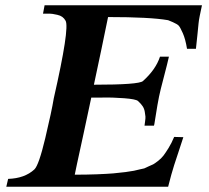

<svg xmlns="http://www.w3.org/2000/svg" viewBox="-20 -712 798 732"><path d="M750 -692Q745 -669 741.5 -651.5Q738 -634 737 -623Q736 -612 733 -582.5Q730 -553 727 -526H693Q687 -563 677 -585.5Q667 -608 661.5 -614Q656 -620 639 -627.5Q622 -635 621 -635Q552 -647 392 -647Q367 -524 338 -389Q510 -389 525 -403Q574 -447 590 -496H624Q625 -496 593 -373Q586 -345 580 -310Q574 -275 571 -254.5Q568 -234 567 -233H531Q531 -234 533 -248Q535 -262 534.5 -267.5Q534 -273 532 -285.5Q530 -298 523.5 -307.5Q517 -317 506 -327Q498 -334 453.5 -337.5Q409 -341 368 -340H328Q315 -277 298.5 -202Q282 -127 273.5 -87Q265 -47 265 -46Q310 -46 349 -47.5Q388 -49 412 -51Q436 -53 458.5 -56Q481 -59 490.5 -61Q500 -63 514 -66.5Q528 -70 530 -70Q531 -71 545 -77Q559 -83 564 -85.5Q569 -88 582 -98Q595 -108 603 -118.5Q611 -129 622.5 -147.5Q634 -166 644 -190L679 -189Q670 -161 659.5 -129.5Q649 -98 644 -82.5Q639 -67 633 -45.5Q627 -24 621 0H4L11 -30Q74 -32 111 -66Q128 -82 152.5 -185Q177 -288 185 -337Q246 -605 230 -633Q225 -642 217.5 -647.5Q210 -653 198.5 -655.5Q187 -658 180.5 -659Q174 -660 160 -660Q146 -660 144 -660L150 -692Z"/></svg>

Font: GFS Artemisia
Style: Bold Italic
Weight: 700
Italic angle: -12°
Designer: Designed by Takis Katsoulidis and George D. Matthiopoulos.
Foundry: Designed by Takis Katsoulidis and George D. Matthiopoulos.
Version: Version 1.0